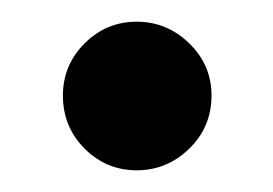

<svg xmlns="http://www.w3.org/2000/svg" viewBox="-20 -143 252 177"><path d="M38 -55Q38 -83 58 -103Q78 -123 106 -123Q134 -123 154.5 -103Q175 -83 175 -55Q175 -26 154.5 -6Q134 14 106 14Q78 14 58 -6Q38 -26 38 -55Z"/></svg>

Font: Nacelle
Style: Regular
Weight: 400
Designer: Sora Sagano
Foundry: Sora Sagano
Version: Version 1.000;FEAKit 1.0